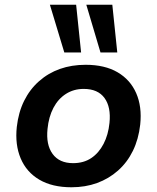

<svg xmlns="http://www.w3.org/2000/svg" viewBox="-20 -782 664 812"><path d="M282 10Q201 10 146.5 -22Q92 -54 67.5 -112Q43 -170 51 -245Q58 -307 82 -355.5Q106 -404 145 -438.5Q184 -473 233.5 -490.5Q283 -508 342 -508Q423 -508 477 -476.5Q531 -445 556 -388Q581 -331 573 -255Q566 -193 542 -144Q518 -95 479 -60.5Q440 -26 390.5 -8Q341 10 282 10ZM289 -92Q334 -92 366 -113.5Q398 -135 418 -173.5Q438 -212 443 -262Q450 -329 422 -367.5Q394 -406 334 -406Q292 -406 259 -385Q226 -364 206 -326Q186 -288 181 -237Q174 -170 202.5 -131Q231 -92 289 -92ZM405 -560 345 -762H455L476 -560ZM252 -560 191 -762H302L323 -560Z"/></svg>

Font: Nunito Sans 8pt
Style: Bold Italic
Weight: 700
Italic angle: -9°
Version: Version 3.101;gftools[0.9.27]